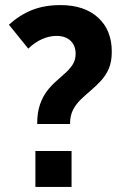

<svg xmlns="http://www.w3.org/2000/svg" viewBox="-20 -734 494 754"><path d="M126 -247Q126 -292 137 -323.5Q148 -355 165 -377Q182 -399 201.5 -416Q221 -433 238 -448.5Q255 -464 266 -481.5Q277 -499 277 -523Q277 -555 257 -574Q237 -593 202 -593Q174 -593 145.5 -580.5Q117 -568 91 -543L15 -637Q57 -675 105.5 -694.5Q154 -714 218 -714Q311 -714 365 -665Q419 -616 419 -531Q419 -492 407.5 -465Q396 -438 377 -417.5Q358 -397 337.5 -379.5Q317 -362 298 -344Q279 -326 267 -303Q255 -280 255 -247ZM119 0V-141H261V0Z"/></svg>

Font: SUSE Thin
Style: Bold
Weight: 700
Version: Version 1.000